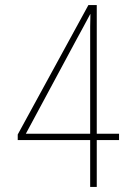

<svg xmlns="http://www.w3.org/2000/svg" viewBox="-20 -738 540 758"><path d="M362 0V-185H450V-210H362V-718H329L50 -207V-185H336V0ZM282 -582Q297 -610 309.5 -632.5Q322 -655 336 -682H337Q336 -654 336 -633Q336 -612 336 -571V-210H82Z"/></svg>

Font: Noto Sans Mono UI Condensed Thin
Style: Regular
Weight: 250
Width: 3
Designer: Monotype Design team
Foundry: Monotype Imaging Inc.
Version: 1.000